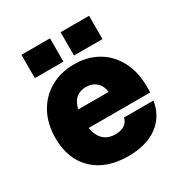

<svg xmlns="http://www.w3.org/2000/svg" viewBox="-164 -817 916 960"><g transform="rotate(-30 293.5 -337.0)"><path d="M319 -690.5H483.5V-556H319ZM93 -690.5H258V-556H93ZM32 -244.5Q32 -326 65.5 -387.5Q99 -449 158.8 -483.5Q218.5 -518 297 -518Q373.5 -518 432 -484Q490.5 -450 523.8 -387Q557 -324 557 -238V-205.5H201Q218 -111 303 -111Q367 -111 381 -162.5H550.5Q537 -78 473 -31Q409 16 304.5 16Q177.5 16 104.8 -53.5Q32 -123 32 -244.5ZM291.5 -390Q220 -390 202.5 -312H378Q374 -348 350.8 -369Q327.5 -390 291.5 -390Z"/></g></svg>

Font: Overused Grotesk ExtraBold
Style: Regular
Weight: 800
Version: Version 0.004